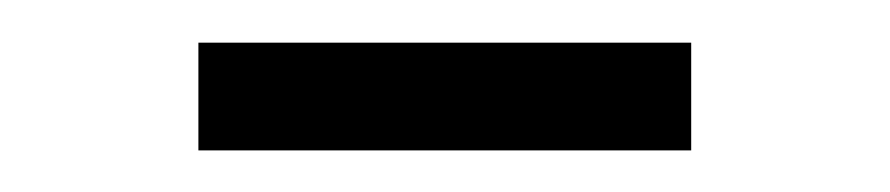

<svg xmlns="http://www.w3.org/2000/svg" viewBox="-20 -326 417 90"><path d="M73 -255.5V-306H304V-255.5Z"/></svg>

Font: Encode Sans SemiCondensed SemiCondensed Light
Style: Regular
Weight: 300
Width: 4
Designer: Multiple Designers
Foundry: Impallari Type
Version: Version 3.000; ttfautohint (v1.8.3) -l 8 -r 50 -G 200 -x 14 